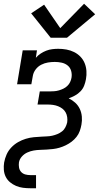

<svg xmlns="http://www.w3.org/2000/svg" viewBox="-21 -798 541 1023"><path d="M141 205Q121 205 101.5 202.5Q82 200 64.5 192.5Q47 185 32.5 173Q18 161 9.5 144Q1 127 -0.5 107Q-2 87 1 68Q5 46 14 25.5Q23 5 39 -12Q55 -29 75 -40.5Q95 -52 116.5 -58.5Q138 -65 159.5 -67Q181 -69 202 -70H203Q217 -71 230.5 -71.5Q244 -72 257.5 -75Q271 -78 284.5 -83.5Q298 -89 309.5 -98Q321 -107 327.5 -120Q334 -133 337 -146Q339 -160 337 -174Q335 -188 328.5 -199.5Q322 -211 311.5 -219Q301 -227 288.5 -232Q276 -237 262 -239Q248 -241 234 -241H179L191 -311H245Q257 -311 269 -312Q281 -313 293 -316.5Q305 -320 316.5 -325.5Q328 -331 337.5 -340Q347 -349 352.5 -360.5Q358 -372 360 -384Q363 -403 358 -420.5Q353 -438 339.5 -449Q326 -460 308 -464Q290 -468 271 -468Q253 -468 234.5 -465Q216 -462 198.5 -453Q181 -444 169 -428Q157 -412 154 -394L146 -349H70L100 -530H176L170 -490Q181 -503 195.5 -512.5Q210 -522 225.5 -528Q241 -534 257.5 -536Q274 -538 289 -538Q312 -538 333.5 -534Q355 -530 374 -520.5Q393 -511 407.5 -496Q422 -481 430 -461.5Q438 -442 439.5 -420Q441 -398 437 -376Q434 -359 427.5 -342Q421 -325 408 -311.5Q395 -298 378.5 -289Q362 -280 345 -274Q364 -265 379.5 -251Q395 -237 404 -218Q413 -199 415 -177Q417 -155 413 -134Q410 -117 404 -100Q398 -83 386.5 -68.5Q375 -54 360.5 -43Q346 -32 329.5 -24Q313 -16 296 -11Q279 -6 261.5 -4Q244 -2 227 -1Q210 0 192.5 0.5Q175 1 158 4Q141 7 124.5 14.5Q108 22 95.5 36Q83 50 80 67Q78 81 80.5 95Q83 109 92 118.5Q101 128 114 131.5Q127 135 141 135H171V205ZM249 -597 145 -727 214 -773 300 -648 427 -778 486 -722 336 -597Z"/></svg>

Font: Iosevka Slab
Style: Italic
Weight: 400
Italic angle: -9°
Monospace: yes
Designer: Belleve Invis
Foundry: Belleve Invis
Version: Version 11.1.0; ttfautohint (v1.8.3)